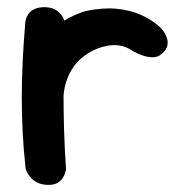

<svg xmlns="http://www.w3.org/2000/svg" viewBox="-20 -519 530 538"><path d="M105 -100Q90 -98 81 -107Q72 -116 68 -128Q64 -140 63 -150Q62 -160 62 -160Q57 -180 55 -191.5Q53 -203 53.5 -212Q54 -221 54.5 -232.5Q55 -244 56 -265Q60 -324 80.5 -369Q101 -414 137 -444Q173 -474 220 -488Q267 -498 305.5 -494.5Q344 -491 374.5 -477.5Q405 -464 427 -444Q427 -444 431.5 -439.5Q436 -435 441 -427Q446 -419 448.5 -409.5Q451 -400 448.5 -389.5Q446 -379 433 -368Q422 -358 407 -358.5Q392 -359 378.5 -364Q365 -369 356 -374Q347 -379 347 -379Q326 -393 298.5 -392.5Q271 -392 242 -378Q207 -361 186 -331.5Q165 -302 159 -261Q157 -237 155.5 -221Q154 -205 153 -193Q152 -181 152.5 -168Q153 -155 154 -135Q154 -135 150.5 -127Q147 -119 136.5 -111Q126 -103 105 -100ZM111 -1Q94 -2 82.5 -8.5Q71 -15 64 -24Q57 -33 54.5 -39Q52 -45 52 -45Q46 -99 43.5 -148Q41 -197 41 -245.5Q41 -294 43.5 -346Q46 -398 51 -458Q51 -458 52.5 -464.5Q54 -471 59 -479Q64 -487 75.5 -493Q87 -499 106 -499Q127 -498 138.5 -490Q150 -482 156 -471Q162 -460 163.5 -452Q165 -444 165 -444Q162 -395 160 -348.5Q158 -302 158 -254.5Q158 -207 159.5 -155.5Q161 -104 165 -45Q165 -45 163.5 -38Q162 -31 157 -22Q152 -13 141 -6.5Q130 0 111 -1Z"/></svg>

Font: Sour Gummy Black Medium
Style: Regular
Weight: 500
Version: Version 1.000